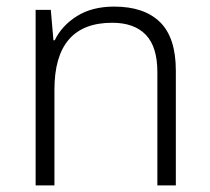

<svg xmlns="http://www.w3.org/2000/svg" viewBox="-20 -562 636 582"><path d="M326 -542Q417 -542 465 -495Q513 -448 513 -348V0H457V-344Q457 -420 422 -456.5Q387 -493 320 -493Q145 -493 145 -290V0H88V-532H134L142 -440H146Q167 -484 213 -513Q259 -542 326 -542Z"/></svg>

Font: Noto Sans Bengali UI Light
Style: Regular
Weight: 300
Designer: Jelle Bosma - Monotype Design Team
Foundry: Monotype Imaging Inc.
Version: Version 2.003; ttfautohint (v1.8.4.7-5d5b)